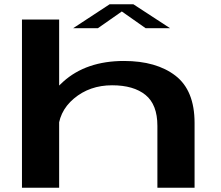

<svg xmlns="http://www.w3.org/2000/svg" viewBox="-20 -876 1032 896"><path d="M82.5 0H256V-785H82.5ZM714.5 0H888V-302Q888 -454 798.8 -522.8Q709.5 -591.5 558.5 -591.5Q382.5 -591.5 275 -494.8Q167.5 -398 167.5 -319.5L251 -258Q251 -354 324.8 -416Q398.5 -478 503 -478Q603.5 -478 659 -433Q714.5 -388 714.5 -288.5ZM321.5 -744.5H437L548.5 -822.5L659.5 -744.5H773.5L602.5 -856H491.5Z"/></svg>

Font: Anybody ExtraExpanded SemiBold
Style: Regular
Weight: 600
Width: 8
Version: Version 1.113;gftools[0.9.25]